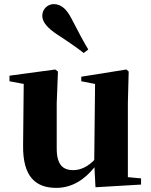

<svg xmlns="http://www.w3.org/2000/svg" viewBox="-20 -894 731 931"><path d="M408 -654C386 -691 365 -729 325 -807C300 -854 274 -874 240 -874C213 -874 185 -852 185 -817C185 -786 212 -757 257 -727C323 -684 355 -661 386 -637ZM443 14 664 1V-29L600 -35V-393L604 -547L593 -557L374 -522V-500L441 -487L437 -118C408 -88 373 -69 335 -69C286 -69 255 -94 255 -174V-393L261 -547L248 -557L26 -527V-500L95 -487L92 -189C90 -37 153 17 253 17C330 17 391 -24 438 -83Z"/></svg>

Font: Source Han Serif KR Heavy
Style: Regular
Weight: 900
Designer: Ryoko NISHIZUKA 西塚涼子 (kana & ideographs); Frank Grießhammer (Latin, Greek & Cyrillic); Wenlong ZHANG 张文龙 (bopomofo); San
Foundry: Adobe
Version: Version 2.001;hotconv 1.1.0;makeotfexe 2.6.0